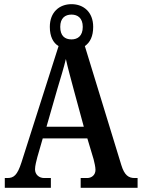

<svg xmlns="http://www.w3.org/2000/svg" viewBox="-20 -901 680 921"><path d="M3 0H224V-47H192C168 -47 148 -63 148 -89C148 -106 155 -131 159 -147L185 -237H399L429 -137C433 -121 438 -100 438 -86C438 -61 419 -47 398 -47H367V0H640V-47H626C597 -47 577 -60 562 -109L387 -680C412 -697 427 -727 427 -772C427 -843 381 -881 323 -881C265 -881 219 -843 219 -772C219 -726 235 -695 261 -680L83 -122C63 -60 46 -47 15 -47H3ZM323 -712C291 -712 269 -729 269 -772C269 -815 293 -831 323 -831C352 -831 377 -815 377 -772C377 -728 352 -712 323 -712ZM203 -293 255 -474C269 -521 287 -579 296 -618C305 -576 321 -519 335 -466L382 -293Z"/></svg>

Font: Noto Serif Myanmar Condensed SemiBold
Style: Regular
Weight: 600
Width: 3
Designer: Ben Mitchell and the Monotype Design Team
Foundry: Monotype Imaging Inc.
Version: Version 2.106